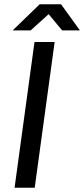

<svg xmlns="http://www.w3.org/2000/svg" viewBox="-20 -876 393 896"><path d="M48 0H142L235 -680H141ZM39 -734H123L207 -810L270 -734H353L265 -856H165Z"/></svg>

Font: Ronzino Oblique
Style: Italic
Weight: 400
Italic angle: -8°
Designer: Nunzio Mazzaferro
Foundry: Collletttivo
Version: Version 1.000;Glyphs 3.3 (3337)